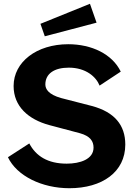

<svg xmlns="http://www.w3.org/2000/svg" viewBox="-20 -985 684 1016"><path d="M347 11C521 11 643 -75 643 -220C643 -324 585 -392 467 -424L304 -466C236 -485 220 -514 220 -538C220 -595 267 -627 344 -627C435 -627 489 -578 507 -532L619 -606C574 -699 465 -751 341 -751C174 -751 52 -657 52 -530C52 -422 130 -353 241 -323L403 -280C457 -265 475 -238 475 -204C475 -142 403 -119 333 -119C233 -119 170 -159 135 -226L22 -153C69 -54 202 11 347 11ZM194 -859 217 -793 491 -865 456 -965Z"/></svg>

Font: Cheyenne Sans
Style: Bold
Weight: 700
Designer: The Public Sans project authors (U.S. Web Design System), Libre Franklin designed by Pablo Impallari and Rodrigo Fuenzal
Foundry: The Cheyenne Sans Project Authors
Version: Version 2.007